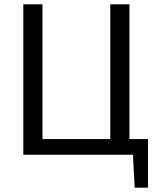

<svg xmlns="http://www.w3.org/2000/svg" viewBox="-20 -710 731 881"><path d="M659 -72V151H598L590 0H87V-690H175V-72H486V-690H574V-72Z"/></svg>

Font: Exo 2.0
Style: Regular
Weight: 400
Designer: Natanael Gama
Version: Version 1.001;PS 001.001;hotconv 1.0.70;makeotf.lib2.5.58329